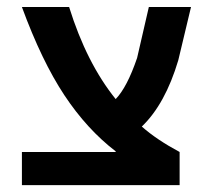

<svg xmlns="http://www.w3.org/2000/svg" viewBox="-20 -540 615 560"><path d="M43.9 0V-96.7H317.4V-98.6Q233.4 -163.1 167.5 -262.7Q101.6 -362.3 43.9 -519.5H181.6Q232.4 -356.4 317.4 -251Q350.6 -285.2 379.9 -371.1L414.1 -519.5H537.1L500 -364.3Q461.9 -236.3 393.6 -170.9Q436.5 -132.8 503.9 -96.7V0Z"/></svg>

Font: GenEi M Gothic v2 Bold
Style: Regular
Weight: 700
Version: Version 2.0